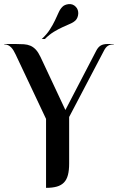

<svg xmlns="http://www.w3.org/2000/svg" viewBox="-20 -906 569 926"><path d="M202.1 -332.5 55.2 -643.6Q50.8 -652.8 45.7 -661.6Q40.5 -670.4 34.2 -677Q27.8 -683.6 19.8 -687.7Q11.7 -691.9 1 -691.9Q0 -691.9 0 -692.9Q0 -693.8 1 -693.8H55.2Q77.6 -693.8 95.2 -692.6Q112.8 -691.4 127 -685.3Q141.1 -679.2 153.1 -666.3Q165 -653.3 175.8 -630.4L295.4 -375.5L444.3 -661.6Q453.1 -678.7 465.6 -686.3Q478 -693.8 499.5 -693.8H528.3Q529.3 -693.8 529.3 -692.9Q529.3 -691.9 528.3 -691.9Q511.2 -691.9 500.5 -685.1Q489.7 -678.2 481.4 -661.6L313.5 -341.8V-116.7Q313.5 -84.5 307.6 -62Q301.8 -39.6 288.6 -25.9Q275.4 -12.2 254.2 -6.1Q232.9 0 202.1 0ZM311.5 -886.2Q332 -887.7 345.2 -873.5Q352.1 -866.7 355 -857.9Q357.9 -849.1 357.4 -840.1Q356.9 -831.1 353.8 -822.8Q350.6 -814.5 345.2 -808.6Q335 -798.3 318.4 -791.3Q301.8 -784.2 282 -775.1Q262.2 -766.1 240.2 -752.9Q218.3 -739.7 196.3 -717.8H181.2Q205.6 -740.2 220.2 -763.2Q234.9 -786.1 244.9 -807.1Q254.9 -828.1 262.5 -845.2Q270 -862.3 280.8 -873Q291 -883.8 311.5 -886.2Z"/></svg>

Font: Unique
Style: Regular
Weight: 400
Designer: Anna Pocius (aka Artmaker)
Foundry: Anna Pocius
Version: Version 1.000 2013 initial release